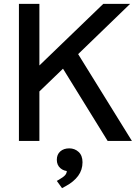

<svg xmlns="http://www.w3.org/2000/svg" viewBox="-20 -723 718 985"><path d="M77.1 0V-703.1H182.1V-387.2L509.8 -703.1H647.5L380.9 -445.3L656.7 0H532.2L303.2 -370.6L182.1 -253.9V0ZM298.3 242.2 271.5 205.1 281.7 199.2Q304.7 186 313.7 176Q322.8 166 322.8 152.3V142.1L335 155.3Q307.1 155.3 289.3 139.4Q271.5 123.5 271.5 96.7Q271.5 69.3 289.3 53.7Q307.1 38.1 335.4 38.1Q363.3 38.1 383.3 56.4Q403.3 74.7 403.3 109.4Q403.3 148.9 380.9 179.2Q358.4 209.5 318.8 231Z"/></svg>

Font: Schibsted Grotesk Medium
Style: Regular
Weight: 500
Designer: Bakken & Baeck AS, Henrik Kongsvoll
Foundry: Schibsted ASA
Version: Version 1.100;gftools[0.9.25]